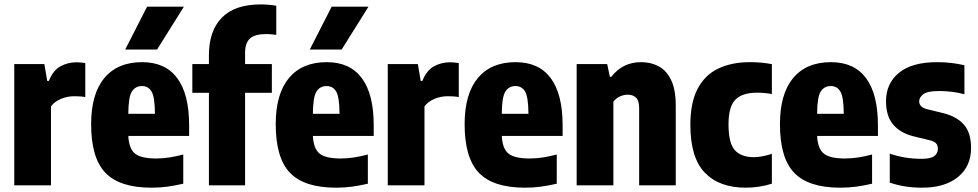

<svg xmlns="http://www.w3.org/2000/svg" viewBox="-20 -838 4423 868"><path d="M44.5 0V-548.5H180.5L193.5 -472H201Q219 -518.5 252.2 -537.5Q285.5 -556.5 327 -556.5Q337.5 -556.5 347.8 -555.2Q358 -554 365.5 -553V-399Q354 -401.5 340.8 -402.2Q327.5 -403 316 -403Q283.5 -403 254.5 -390.5Q225.5 -378 210.5 -357V0Z M665 10.5Q521 10.5 456.5 -56.8Q392 -124 392 -276.5Q392 -413.5 451.8 -485.2Q511.5 -557 622.5 -557Q727.5 -557 781.2 -484.8Q835 -412.5 835 -271.5V-223.5H560Q563 -165.5 590.5 -143.5Q618 -121.5 686 -121.5Q715.5 -121.5 746 -126.2Q776.5 -131 808.5 -139.5V-7.5Q769.5 1.5 735.5 6Q701.5 10.5 665 10.5ZM622 -449Q592 -449 576.2 -424.2Q560.5 -399.5 560 -323.5H680.5Q680 -399.5 665.2 -424.2Q650.5 -449 622 -449ZM546 -614 645 -808H811.5L690 -614Z M924.5 0V-418.5H849.5V-548.5H924.5V-589Q924.5 -698 982.8 -758Q1041 -818 1158.5 -818Q1175.5 -818 1194.2 -816.5Q1213 -815 1229 -812V-680.5Q1204 -684 1183.5 -684Q1132 -684 1110 -663.8Q1088 -643.5 1088 -599.5V-548.5H1209V-418.5H1088V0Z M1499.5 10.5Q1355.5 10.5 1291 -56.8Q1226.5 -124 1226.5 -276.5Q1226.5 -413.5 1286.2 -485.2Q1346 -557 1457 -557Q1562 -557 1615.8 -484.8Q1669.5 -412.5 1669.5 -271.5V-223.5H1394.5Q1397.5 -165.5 1425 -143.5Q1452.5 -121.5 1520.5 -121.5Q1550 -121.5 1580.5 -126.2Q1611 -131 1643 -139.5V-7.5Q1604 1.5 1570 6Q1536 10.5 1499.5 10.5ZM1456.5 -449Q1426.5 -449 1410.8 -424.2Q1395 -399.5 1394.5 -323.5H1515Q1514.5 -399.5 1499.8 -424.2Q1485 -449 1456.5 -449ZM1380.5 -614 1479.5 -808H1646L1524.5 -614Z M1733 0V-548.5H1869L1882 -472H1889.5Q1907.5 -518.5 1940.8 -537.5Q1974 -556.5 2015.5 -556.5Q2026 -556.5 2036.2 -555.2Q2046.5 -554 2054 -553V-399Q2042.5 -401.5 2029.2 -402.2Q2016 -403 2004.5 -403Q1972 -403 1943 -390.5Q1914 -378 1899 -357V0Z M2353.5 10.5Q2209.5 10.5 2145 -56.8Q2080.5 -124 2080.5 -276.5Q2080.5 -413.5 2140.2 -485.2Q2200 -557 2311 -557Q2416 -557 2469.8 -484.8Q2523.5 -412.5 2523.5 -271.5V-223.5H2248.5Q2251.5 -165.5 2279 -143.5Q2306.5 -121.5 2374.5 -121.5Q2404 -121.5 2434.5 -126.2Q2465 -131 2497 -139.5V-7.5Q2458 1.5 2424 6Q2390 10.5 2353.5 10.5ZM2310.5 -449Q2280.5 -449 2264.8 -424.2Q2249 -399.5 2248.5 -323.5H2369Q2368.5 -399.5 2353.8 -424.2Q2339 -449 2310.5 -449Z M2587 0V-548.5H2725L2737 -491H2744Q2794.5 -557 2879 -557Q2923 -557 2958.2 -538Q2993.5 -519 3014.2 -475.8Q3035 -432.5 3035 -360V0H2869.5V-347.5Q2869.5 -383.5 2855.2 -396.8Q2841 -410 2818 -410Q2800.5 -410 2782.5 -402Q2764.5 -394 2753 -378V0Z M3351.5 10.5Q3231.5 10.5 3166.2 -57.5Q3101 -125.5 3101 -273.5Q3101 -374.5 3134 -437Q3167 -499.5 3227.5 -528.2Q3288 -557 3370.5 -557Q3423.5 -557 3469.5 -548V-413Q3435.5 -419 3402 -419Q3335 -419 3304.2 -387Q3273.5 -355 3273.5 -276Q3273.5 -190.5 3302.2 -159Q3331 -127.5 3388.5 -127.5Q3423.5 -127.5 3469.5 -142.5V-7.5Q3441.5 1.5 3411 6Q3380.5 10.5 3351.5 10.5Z M3779 10.5Q3635 10.5 3570.5 -56.8Q3506 -124 3506 -276.5Q3506 -413.5 3565.8 -485.2Q3625.5 -557 3736.5 -557Q3841.5 -557 3895.2 -484.8Q3949 -412.5 3949 -271.5V-223.5H3674Q3677 -165.5 3704.5 -143.5Q3732 -121.5 3800 -121.5Q3829.5 -121.5 3860 -126.2Q3890.5 -131 3922.5 -139.5V-7.5Q3883.5 1.5 3849.5 6Q3815.5 10.5 3779 10.5ZM3736 -449Q3706 -449 3690.2 -424.2Q3674.5 -399.5 3674 -323.5H3794.5Q3794 -399.5 3779.2 -424.2Q3764.5 -449 3736 -449Z M4149.5 10.5Q4110 10.5 4073.5 5Q4037 -0.5 4002.5 -12.5V-143.5Q4035 -132 4071.2 -126Q4107.5 -120 4146 -120Q4187 -120 4203.5 -132.2Q4220 -144.5 4220 -165Q4220 -181.5 4211.5 -190.2Q4203 -199 4185 -203.5L4111 -221.5Q4051 -236 4018.2 -274.5Q3985.5 -313 3985.5 -380.5Q3985.5 -460.5 4044 -508.8Q4102.5 -557 4216.5 -557Q4251.5 -557 4282.2 -553.2Q4313 -549.5 4340 -543V-412Q4286 -426.5 4225.5 -426.5Q4173 -426.5 4154.2 -412.2Q4135.5 -398 4135.5 -380Q4135.5 -353.5 4170.5 -344.5L4244.5 -326.5Q4306 -311 4338 -274.2Q4370 -237.5 4370 -169Q4370 -85.5 4310.5 -37.5Q4251 10.5 4149.5 10.5Z"/></svg>

Font: Encode Sans Condensed ExtraBold
Style: Regular
Weight: 800
Width: 3
Designer: Multiple Designers
Foundry: Impallari Type
Version: Version 3.000; ttfautohint (v1.8.3) -l 8 -r 50 -G 200 -x 14 